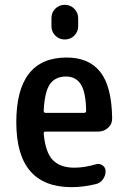

<svg xmlns="http://www.w3.org/2000/svg" viewBox="-20 -770 540 800"><path d="M194.3 -694.3Q194.3 -717.8 210.4 -733.9Q226.6 -750 250 -750Q273.4 -750 289.6 -733.4Q305.7 -716.8 305.7 -694.3V-661.1Q305.7 -637.7 289.6 -621.6Q273.4 -605.5 250 -605.5Q226.6 -605.5 210.4 -621.6Q194.3 -637.7 194.3 -661.1ZM254.9 -451.2Q210.9 -451.2 188.5 -419.9Q166 -388.7 162.1 -308.6Q162.1 -299.8 169.9 -299.8H330.1Q338.9 -299.8 338.9 -307.6Q337.9 -385.7 316.9 -418.5Q295.9 -451.2 254.9 -451.2ZM278.3 9.8Q47.9 9.8 47.9 -260.3Q47.9 -530.3 257.8 -530.3Q350.6 -530.3 397.9 -470.2Q445.3 -410.2 447.3 -278.3Q448.2 -253.9 430.7 -237.8Q413.1 -221.7 388.7 -221.7H169.9Q162.1 -221.7 162.1 -213.9Q168.9 -135.7 199.7 -103.5Q230.5 -71.3 290 -71.3Q332 -71.3 380.9 -85.9Q394.5 -89.8 407.2 -81.1Q419.9 -72.3 419.9 -56.6Q419.9 -38.1 408.7 -22.5Q397.5 -6.8 378.9 -2.9Q327.1 9.8 278.3 9.8Z"/></svg>

Font: Rounded Mgen+ 1mn medium
Style: Regular
Weight: 500
Designer: [Source Han Sans]
Ryoko NISHIZUKA  (kana & ideographs); Paul D. Hunt (Latin, Greek & Cyrillic); Wenlong ZHANG  (bopomofo
Version: Version 1.059.20150602